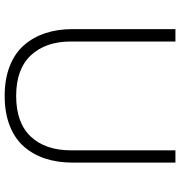

<svg xmlns="http://www.w3.org/2000/svg" viewBox="6 -776 787 840"><g transform="rotate(90 400.0 -356.5)"><path d="M399.9 17.1Q326.7 17.1 270.3 -4.9Q213.9 -26.9 178.7 -66.9Q143.6 -106.9 125.7 -160.6Q107.9 -214.4 107.9 -279.8V-730H162.1V-272.9Q162.1 -162.1 222.4 -97.7Q282.7 -33.2 399.9 -33.2Q518.1 -33.2 578.1 -97.2Q638.2 -161.1 638.2 -272.9V-730H691.9V-279.8Q691.9 -214.4 674.3 -160.6Q656.7 -106.9 621.6 -66.9Q586.4 -26.9 530 -4.9Q473.6 17.1 399.9 17.1Z"/></g></svg>

Font: Sora ExtraLight
Style: Regular
Weight: 200
Designer: Jonathan Barnbrook, Julián Moncada
Foundry: Barnbrook Fonts
Version: Version 2.000